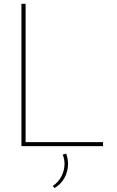

<svg xmlns="http://www.w3.org/2000/svg" viewBox="-20 -752 602 988"><path d="M510.3 0H90.3V-732.4H111.8V-20.5H510.3ZM259.8 215.8 252 204.1Q280.8 185.5 296.4 154.8Q312 124 312 91.3Q312 65.9 302.7 43.9L320.3 38.1Q330.1 64.5 330.1 91.3Q330.1 131.3 310.8 165Q291.5 198.7 259.8 215.8Z"/></svg>

Font: Kumbh Sans Thin
Style: Regular
Weight: 250
Version: Version 1.004